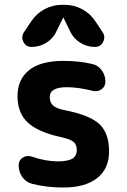

<svg xmlns="http://www.w3.org/2000/svg" viewBox="-20 -790 540 819"><path d="M254.9 -769.5Q294.9 -769.5 330.1 -751Q365.2 -732.4 386.7 -699.2L418 -652.3Q430.7 -632.8 419.9 -611.3Q409.2 -589.8 384.8 -589.8Q350.6 -589.8 321.3 -608.4Q292 -627 278.3 -658.2L251 -713.9Q251 -714.8 250 -714.8Q249 -714.8 249 -713.9L221.7 -658.2Q208 -627 178.7 -608.4Q149.4 -589.8 115.2 -589.8Q90.8 -589.8 80.1 -610.8Q69.3 -631.8 82 -652.3L113.3 -699.2Q135.7 -732.4 170.4 -751Q205.1 -769.5 245.1 -769.5ZM254.9 -320.3Q364.3 -298.8 404.8 -259.8Q445.3 -220.7 445.3 -144.5Q445.3 -70.3 394.5 -30.3Q343.8 9.8 250 9.8Q176.8 9.8 117.2 -5.9Q90.8 -12.7 75.2 -34.7Q59.6 -56.6 59.6 -85Q59.6 -106.4 77.1 -117.7Q94.7 -128.9 115.2 -122.1Q171.9 -102.5 224.6 -101.6Q269.5 -101.6 288.6 -113.3Q307.6 -125 307.6 -150.4Q307.6 -172.9 293.9 -184.6Q280.3 -196.3 240.2 -205.1Q141.6 -226.6 98.1 -267.6Q54.7 -308.6 54.7 -379.9Q54.7 -451.2 104 -490.7Q153.3 -530.3 250 -530.3Q319.3 -530.3 375 -516.6Q399.4 -510.7 414.6 -489.3Q429.7 -467.8 429.7 -442.4Q429.7 -420.9 413.1 -409.2Q396.5 -397.5 376 -402.3Q314.5 -418 264.6 -418Q191.4 -418 192.4 -375Q192.4 -352.5 206.5 -339.8Q220.7 -327.1 254.9 -320.3Z"/></svg>

Font: Rounded-X Mgen+ 1m bold
Style: Bold
Weight: 700
Designer: [Source Han Sans]
Ryoko NISHIZUKA  (kana & ideographs); Paul D. Hunt (Latin, Greek & Cyrillic); Wenlong ZHANG  (bopomofo
Version: Version 1.059.20150602